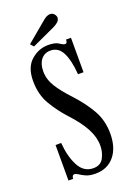

<svg xmlns="http://www.w3.org/2000/svg" viewBox="-129 -691 525 754"><g transform="rotate(-20 134.0 -314.0)"><path d="M136 11Q111.5 11 96.5 4.2Q81.5 -2.5 72.2 -9Q63 -15.5 56 -15.5Q46 -15.5 45.5 0H26V-148.5H49.5Q54 -90 74.8 -51Q95.5 -12 135.5 -12Q165.5 -12 178 -35.5Q190.5 -59 190.5 -86Q190.5 -122 171.2 -158Q152 -194 115.5 -233.5Q78.5 -273.5 53.8 -315.8Q29 -358 29 -414.5Q29 -471.5 60.8 -499.5Q92.5 -527.5 132.5 -527.5Q162 -527.5 176 -517.8Q190 -508 198 -508Q206 -508 206.5 -523.5H227V-379.5H204Q199.5 -439 183 -471.5Q166.5 -504 133.5 -504Q109 -504 94.2 -486Q79.5 -468 79.5 -436.5Q79.5 -403 98.8 -372Q118 -341 152.5 -304.5Q194.5 -259 219 -215.5Q243.5 -172 243.5 -118Q243.5 -58 214.5 -23.5Q185.5 11 136 11ZM79 -541 67 -554.5 152.5 -626Q168 -639 181 -639Q194.5 -639 201.5 -626.5Q204.5 -621.5 204.5 -616Q204.5 -606.5 195.8 -598.5Q187 -590.5 174.5 -585Z"/></g></svg>

Font: Imbue 50pt
Style: Regular
Weight: 400
Designer: Tyler Finck
Foundry: Etcetera Type Company
Version: Version 1.102; ttfautohint (v1.8.3)